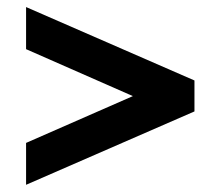

<svg xmlns="http://www.w3.org/2000/svg" viewBox="-20 -616 618 539"><path d="M53.2 -596.2 525.9 -390.1V-303.2L53.2 -97.2V-214.8L353 -346.2L53.2 -478Z"/></svg>

Font: LT Superior
Style: Bold
Weight: 400
Designer: Daniel Lyons
Foundry: LyonsType
Version: Version 1.000